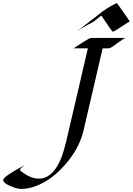

<svg xmlns="http://www.w3.org/2000/svg" viewBox="-287 -946 852 1231"><path d="M185.1 -636.2Q284.7 -702.6 295.4 -702.6H518.1Q504.4 -698.2 475.3 -676.3Q446.3 -654.3 432.1 -645.3Q418 -636.2 407.7 -636.2H371.1Q340.3 -503.4 309.8 -372.6Q279.3 -241.7 248.5 -108.9Q217.3 23.9 101.6 140.6Q24.9 217.8 -62.5 249Q-106.9 265.1 -152.3 265.1Q-173.8 265.1 -202.6 253.9Q-231.4 242.7 -242.2 236.3Q-266.6 221.7 -266.6 208.5Q-266.6 187 -144.5 121.1Q-131.8 114.3 -126.5 111.8Q-158.7 133.3 -158.7 143.1Q-158.7 148.4 -138.2 162.4Q-117.7 176.3 -102.1 183.6Q-68.8 199.2 -39.6 199.2Q-10.3 199.2 12.2 187.5Q34.7 175.8 52.7 156.2Q70.8 136.7 84.5 111.6Q98.1 86.4 108.4 59.6Q122.1 23.4 138.2 -42L276.4 -636.2ZM436.5 -742.7Q431.6 -742.7 362.8 -846.2L313.5 -807.6Q306.6 -802.2 298.3 -798.6Q290 -794.9 276.4 -787.6Q230 -762.7 206.5 -745.1L355.5 -860.8Q390.6 -890.1 451.7 -921.9Q460 -925.8 461.2 -925.8Q462.4 -925.8 463.6 -924.3Q464.8 -922.9 466.3 -920.9Q470.7 -915 480 -902.3Q492.7 -885.3 544.9 -809.6Q444.3 -742.7 436.5 -742.7Z"/></svg>

Font: Fondamento
Style: Italic
Weight: 400
Italic angle: -12°
Version: Version 1.000